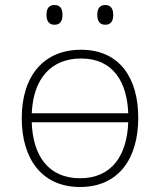

<svg xmlns="http://www.w3.org/2000/svg" viewBox="-20 -738 640 768"><path d="M401 -639C425 -639 433 -656 433 -679C433 -700 425 -718 401 -718C378 -718 369 -702 369 -679C369 -655 378 -639 401 -639ZM198 -639C223 -639 230 -657 230 -679C230 -700 223 -718 198 -718C175 -718 166 -703 166 -679C166 -655 175 -639 198 -639ZM300 10C454 10 533 -103 533 -267C533 -424 460 -539 304 -539C157 -539 67 -437 67 -265C67 -102 148 10 300 10ZM304 -504C433 -504 488 -410 493 -285H107C113 -423 184 -504 304 -504ZM300 -25C175 -25 111 -114 107 -249H493C488 -116 427 -25 300 -25Z"/></svg>

Font: Noto Sans Mono ExtraLight
Style: Regular
Weight: 200
Designer: Monotype Design Team
Foundry: Monotype Imaging Inc.
Version: Version 2.014